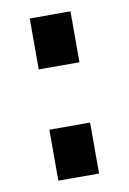

<svg xmlns="http://www.w3.org/2000/svg" viewBox="-66 -562 406 605"><g transform="rotate(-10 137.0 -259.5)"><path d="M71.8 -356V-519H202.1V-356ZM71.8 0V-163.1H202.1V0Z"/></g></svg>

Font: Raleway-v4020 ExtraBold
Style: Regular
Weight: 800
Designer: Matt McInerney, Pablo Impallari, Rodrigo Fuenzalida
Foundry: Matt McInerney, Pablo Impallari, Rodrigo Fuenzalida
Version: Version 4.020;PS 004.020;hotconv 1.0.88;makeotf.lib2.5.64775